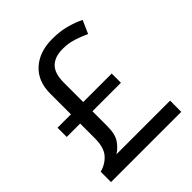

<svg xmlns="http://www.w3.org/2000/svg" viewBox="-200 -848 972 972"><g transform="rotate(-45 286.0 -361.5)"><path d="M334 -723Q389 -723 433 -711Q477 -699 511 -682L480 -612Q450 -626 413.5 -638Q377 -650 336 -650Q279 -650 249 -620.5Q219 -591 219 -525V-386H423V-320H219V-216Q219 -155 198 -125.5Q177 -96 151 -80H535V0H32V-74Q75 -85 103 -117Q131 -149 131 -215V-320H35V-386H131V-534Q131 -623 186.5 -673Q242 -723 334 -723Z"/></g></svg>

Font: Noto Sans Ethiopic
Style: Regular
Weight: 400
Designer: Monotype Design Team
Foundry: Monotype Imaging Inc.
Version: Version 2.102; ttfautohint (v1.8.4.7-5d5b)